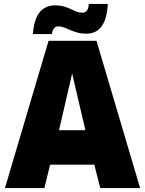

<svg xmlns="http://www.w3.org/2000/svg" viewBox="-20 -949 732 969"><path d="M5 0 225 -743H467L687 0H486L456 -118H233L204 0ZM278 -292H411L344 -578ZM146 -777Q150 -831 165 -862.5Q180 -894 204 -908Q228 -922 257 -922Q283 -922 302 -916.5Q321 -911 336.5 -903.5Q352 -896 366 -890.5Q380 -885 397 -885Q412 -885 419.5 -896.5Q427 -908 428 -929H524Q520 -852 492.5 -815.5Q465 -779 416 -779Q391 -779 371 -784.5Q351 -790 334.5 -797.5Q318 -805 303.5 -810.5Q289 -816 275 -816Q259 -816 251.5 -804.5Q244 -793 242 -777Z"/></svg>

Font: Exo Thin Black
Style: Regular
Weight: 900
Version: Version 2.000